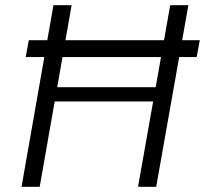

<svg xmlns="http://www.w3.org/2000/svg" viewBox="-20 -720 790 740"><path d="M79 -500 91 -565H750L738 -500ZM512 0 636 -700H706L582 0ZM63 0 186 -700H256L133 0ZM175 -329 185 -384H600L590 -329Z"/></svg>

Font: DM Sans 16pt Light
Style: Italic
Weight: 300
Italic angle: -10°
Version: Version 4.004;gftools[0.9.30]